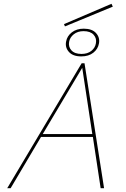

<svg xmlns="http://www.w3.org/2000/svg" viewBox="-20 -991 665 1011"><path d="M574 -956 322 -852 317 -864 567 -971ZM328 -772Q333 -801 358 -820.5Q383 -840 421 -840Q465 -840 486 -816.5Q507 -793 501 -762Q496 -733 471.5 -713.5Q447 -694 408 -694Q364 -694 343 -717.5Q322 -741 328 -772ZM485 -763Q490 -789 473 -808Q456 -827 420 -827Q389 -827 368.5 -810.5Q348 -794 344 -771Q339 -745 356 -726Q373 -707 409 -707Q441 -707 461 -723Q481 -739 485 -763ZM410 -658H425L528 0H510L469 -270H196L36 0H18ZM205 -285H466L413 -634Z"/></svg>

Font: EauTestText Thin
Style: Italic
Weight: 250
Italic angle: -12°
Designer: Christian Thalmann (Catharsis Fonts)
Version: Version 0.001;PS 000.001;hotconv 1.0.88;makeotf.lib2.5.64775